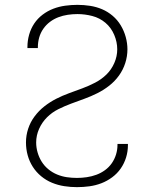

<svg xmlns="http://www.w3.org/2000/svg" viewBox="-20 -763 640 791"><path d="M297 8Q271 8 245 4Q219 0 194.5 -10Q170 -20 149.5 -37Q129 -54 115 -76Q101 -98 94 -123.5Q87 -149 87 -176Q87 -205 96 -232.5Q105 -260 122.5 -283.5Q140 -307 163 -325Q186 -343 211.5 -356Q237 -369 264.5 -379Q292 -389 319 -399Q346 -409 372 -422.5Q398 -436 418.5 -456Q439 -476 451 -503.5Q463 -531 463 -560Q463 -590 450.5 -619.5Q438 -649 414.5 -669Q391 -689 360.5 -697Q330 -705 299 -705Q279 -705 259 -702Q239 -699 220.5 -692Q202 -685 186 -673Q170 -661 158.5 -644.5Q147 -628 141.5 -608.5Q136 -589 136 -569V-565H93V-570Q93 -595 100 -620Q107 -645 121 -666Q135 -687 155.5 -702.5Q176 -718 199.5 -727Q223 -736 248.5 -739.5Q274 -743 299 -743Q325 -743 351 -739Q377 -735 400.5 -725Q424 -715 444 -698Q464 -681 477.5 -658.5Q491 -636 498 -610.5Q505 -585 505 -560Q505 -531 496 -503Q487 -475 470 -451.5Q453 -428 430 -410Q407 -392 381 -379Q355 -366 327.5 -356Q300 -346 273 -336Q246 -326 220 -313Q194 -300 173.5 -279.5Q153 -259 141 -232Q129 -205 129 -176Q129 -155 135 -134.5Q141 -114 152 -96.5Q163 -79 179.5 -65.5Q196 -52 215.5 -44Q235 -36 255.5 -33Q276 -30 297 -30Q317 -30 337.5 -33Q358 -36 377 -43Q396 -50 412.5 -62Q429 -74 440.5 -90.5Q452 -107 458 -126.5Q464 -146 464 -166V-170H507V-165Q507 -139 499.5 -114.5Q492 -90 477.5 -69Q463 -48 442 -32.5Q421 -17 397.5 -8Q374 1 348.5 4.5Q323 8 297 8Z"/></svg>

Font: Iosevka Aile Extralight
Style: Regular
Weight: 200
Designer: Belleve Invis
Foundry: Belleve Invis
Version: Version 31.1.0; ttfautohint (v1.8.4)